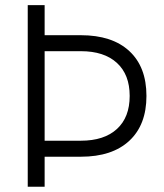

<svg xmlns="http://www.w3.org/2000/svg" viewBox="-20 -713 626 733"><path d="M85.9 0V-693.4H150.4V-578.6H288.6Q408.2 -578.6 473.6 -518.1Q539.1 -457.5 539.1 -346.7Q539.1 -236.3 473.6 -175.5Q408.2 -114.7 288.6 -114.7H150.4V0ZM150.4 -175.8H288.6Q377.4 -175.8 426.3 -220.5Q475.1 -265.1 475.1 -346.7Q475.1 -428.2 426.3 -472.9Q377.4 -517.6 288.6 -517.6H150.4Z"/></svg>

Font: CaskaydiaMono NF Light
Style: Regular
Weight: 300
Designer: Aaron Bell
Foundry: Saja Typeworks
Version: Version 2111.001; ttfautohint (v1.8.4);Nerd Fonts 3.1.1